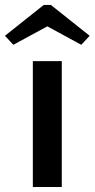

<svg xmlns="http://www.w3.org/2000/svg" viewBox="-63 -743 377 763"><path d="M-43.3 -600.8 -10 -565 125 -638.3 260 -565 293.3 -600.8 139.2 -723.3H110.8ZM67.5 0H182.5V-500H67.5Z"/></svg>

Font: Boon SemiBold
Style: Regular
Weight: 600
Designer: Sungsit Sawaiwan
Foundry: FontUni
Version: Version 2.0